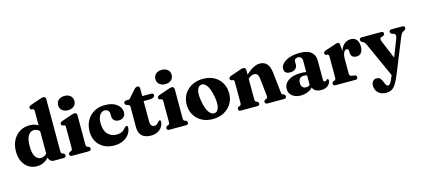

<svg xmlns="http://www.w3.org/2000/svg" viewBox="-71 -1377 4937 2245"><g transform="rotate(-15 2398.0 -255.0)"><path d="M25 -217Q25 -295.5 55.5 -353.2Q86 -411 138.2 -442.2Q190.5 -473.5 257 -473.5Q317 -473.5 360.5 -445V-616Q360.5 -630.5 356.5 -636.2Q352.5 -642 345 -644.5L327 -647Q310 -654 310 -670Q310 -688 335.5 -698L446 -736Q464 -743 475 -746Q486 -749 497 -749Q511 -749 518.8 -740.2Q526.5 -731.5 526.5 -718V-92.5Q526.5 -75 530 -67.5Q533.5 -60 541 -56.5L555.5 -52Q573 -42 573 -25.5Q573 0 544 0H426Q401.5 0 384.2 -15.8Q367 -31.5 366 -55Q335 -22.5 299 -5.2Q263 12 220 12Q163 12 119 -16.5Q75 -45 50 -96.5Q25 -148 25 -217ZM196 -234.5Q196 -148.5 222.5 -109Q249 -69.5 289.5 -69.5Q329.5 -69.5 360.5 -103V-374Q331.5 -406 291 -406Q249.5 -406 222.8 -365Q196 -324 196 -234.5Z M740 -527Q695 -527 668.2 -550.8Q641.5 -574.5 641.5 -613.5Q641.5 -652 668.2 -675.8Q695 -699.5 740 -699.5Q785 -699.5 811.8 -675.8Q838.5 -652 838.5 -613.5Q838.5 -574.5 811.8 -550.8Q785 -527 740 -527ZM830 -442V-92.5Q830 -75 833.8 -67.5Q837.5 -60 845 -56.5L859.5 -52Q877 -42.5 877 -25.5Q877 0 848 0H646.5Q617 0 617 -25.5Q617 -42.5 635 -51.5L649.5 -56.5Q657 -60 660.8 -67.5Q664.5 -75 664.5 -92.5V-340Q664.5 -354.5 660.5 -360.2Q656.5 -366 649 -368.5L631 -371Q614 -378 614 -394Q614 -412 639.5 -422L749.5 -460Q784 -473 800.5 -473Q815 -473 822.5 -464.2Q830 -455.5 830 -442Z M1364 -335Q1364 -301 1341.8 -279.5Q1319.5 -258 1282 -258Q1245 -258 1225.8 -278.8Q1206.5 -299.5 1206.5 -333.5V-355.5Q1206.5 -383 1191.5 -398.5Q1176.5 -414 1150 -414Q1114.5 -414 1090.5 -379.8Q1066.5 -345.5 1066.5 -281.5Q1066.5 -194 1108.2 -149.2Q1150 -104.5 1213 -104.5Q1289.5 -104.5 1325.5 -158Q1341.5 -173 1350.5 -172.5Q1366 -172 1365.5 -149Q1362.5 -104.5 1335.5 -68Q1308.5 -31.5 1262 -10Q1215.5 11.5 1154.5 11.5Q1086 11.5 1032.2 -16.8Q978.5 -45 947.8 -97.2Q917 -149.5 917 -221Q917 -293 948 -350.2Q979 -407.5 1035.2 -440.8Q1091.5 -474 1168 -474Q1260 -474 1312 -433.2Q1364 -392.5 1364 -335Z M1435.5 -403.5 1414 -410Q1396 -417.5 1396 -436Q1396 -447.5 1404 -454.8Q1412 -462 1424.5 -462H1451.5Q1459.5 -462 1466.5 -466.8Q1473.5 -471.5 1483 -484L1547 -556.5Q1569 -584.5 1591 -584.5Q1619.5 -584.5 1619.5 -553V-462H1727Q1755 -462 1755 -439.5Q1755 -423.5 1740.2 -412.5Q1725.5 -401.5 1692.5 -401.5H1619.5V-159Q1619.5 -89 1669.5 -89Q1688.5 -89 1700 -98.8Q1711.5 -108.5 1720.2 -119.8Q1729 -131 1739 -136Q1755 -137.5 1754.5 -114Q1751.5 -61.5 1709.2 -25.2Q1667 11 1602 11Q1531 11 1492.8 -23.5Q1454.5 -58 1454.5 -130V-373Q1454.5 -387 1450.2 -393.2Q1446 -399.5 1435.5 -403.5Z M1917.5 -527Q1872.5 -527 1845.8 -550.8Q1819 -574.5 1819 -613.5Q1819 -652 1845.8 -675.8Q1872.5 -699.5 1917.5 -699.5Q1962.5 -699.5 1989.2 -675.8Q2016 -652 2016 -613.5Q2016 -574.5 1989.2 -550.8Q1962.5 -527 1917.5 -527ZM2007.5 -442V-92.5Q2007.5 -75 2011.2 -67.5Q2015 -60 2022.5 -56.5L2037 -52Q2054.5 -42.5 2054.5 -25.5Q2054.5 0 2025.5 0H1824Q1794.5 0 1794.5 -25.5Q1794.5 -42.5 1812.5 -51.5L1827 -56.5Q1834.5 -60 1838.2 -67.5Q1842 -75 1842 -92.5V-340Q1842 -354.5 1838 -360.2Q1834 -366 1826.5 -368.5L1808.5 -371Q1791.5 -378 1791.5 -394Q1791.5 -412 1817 -422L1927 -460Q1961.5 -473 1978 -473Q1992.5 -473 2000 -464.2Q2007.5 -455.5 2007.5 -442Z M2355.5 -473.5Q2431.5 -473.5 2488.8 -442.5Q2546 -411.5 2577.8 -356.5Q2609.5 -301.5 2609.5 -229.5Q2609.5 -160.5 2576.5 -106.2Q2543.5 -52 2484.8 -20.2Q2426 11.5 2349 11.5Q2273 11.5 2216 -19.5Q2159 -50.5 2127 -105.5Q2095 -160.5 2095 -232.5Q2095 -301 2128 -355.5Q2161 -410 2219.8 -441.8Q2278.5 -473.5 2355.5 -473.5ZM2389.5 -50.5Q2424.5 -57.5 2437.8 -106.8Q2451 -156 2433.5 -246Q2415.5 -337 2384.5 -378Q2353.5 -419 2316 -412Q2281 -405 2267.8 -356Q2254.5 -307 2272 -216Q2289.5 -125 2321 -84.2Q2352.5 -43.5 2389.5 -50.5Z M2874 -442V-386.5Q2926 -433 2966.2 -453.5Q3006.5 -474 3042 -474Q3099 -474 3129.8 -437.5Q3160.5 -401 3167.5 -337L3194.5 -93Q3196 -75 3199 -67.5Q3202 -60 3209.5 -56.5L3223.5 -51.5Q3241 -41.5 3241 -25.5Q3241 0 3212 0H3010Q2982.5 0 2982.5 -26Q2982.5 -41 2997 -49.5L3011.5 -54.5Q3020 -58 3024 -66Q3028 -74 3026.5 -92L3004 -301Q3000 -336 2987 -353.2Q2974 -370.5 2947 -370.5Q2913 -370.5 2876.5 -337.5L2874 -335.5V-92.5Q2874 -74 2877.2 -66Q2880.5 -58 2888.5 -54.5L2903 -49.5Q2917 -41 2917 -26Q2917 0 2890 0H2690Q2661 0 2661 -25.5Q2661 -42 2678.5 -51.5L2693.5 -56.5Q2701 -60 2704.5 -67.5Q2708 -75 2708 -92.5V-340Q2708 -354.5 2704.2 -360.2Q2700.5 -366 2692.5 -368.5L2674.5 -371Q2657.5 -378 2657.5 -394Q2657.5 -412 2683 -422L2793.5 -460Q2811.5 -467 2822.8 -470Q2834 -473 2844.5 -473Q2858.5 -473 2866.2 -464.2Q2874 -455.5 2874 -442Z M3272 -103.5Q3272 -167.5 3327.5 -205.2Q3383 -243 3485.5 -243Q3518.5 -243 3544 -236.5V-373Q3544 -399 3531 -413.8Q3518 -428.5 3495 -428.5Q3474 -428.5 3461.8 -418.8Q3449.5 -409 3449.5 -394V-356Q3449.5 -321.5 3426.5 -301.8Q3403.5 -282 3362.5 -282Q3292.5 -282 3292.5 -343.5Q3292.5 -374.5 3318.8 -404.2Q3345 -434 3397.5 -453.8Q3450 -473.5 3528 -473.5Q3620 -473.5 3664.5 -436.5Q3709 -399.5 3709 -335V-99Q3709 -75 3729 -75Q3742 -75 3749.5 -88Q3754.5 -93.5 3760 -93.5Q3775.5 -93.5 3775.5 -73.5Q3775.5 -55.5 3762.5 -35.5Q3749.5 -15.5 3724.2 -2Q3699 11.5 3662 11.5Q3621 11.5 3594 -4.2Q3567 -20 3559.5 -46.5Q3534 -18.5 3495 -3.5Q3456 11.5 3413 11.5Q3349.5 11.5 3310.8 -20.8Q3272 -53 3272 -103.5ZM3438.5 -133Q3438.5 -99.5 3454.8 -82.5Q3471 -65.5 3497 -65.5Q3522.5 -65.5 3544 -80.5V-196.5Q3525 -203.5 3503 -203.5Q3473 -203.5 3455.8 -185Q3438.5 -166.5 3438.5 -133Z M4011 -438.5 4016 -364Q4033.5 -419.5 4067.8 -446.8Q4102 -474 4143.5 -474Q4188.5 -474 4213.5 -445.5Q4238.5 -417 4238.5 -362Q4238.5 -310 4217 -285.2Q4195.5 -260.5 4161.5 -260.5Q4127.5 -260.5 4110.2 -277.8Q4093 -295 4092.5 -325.5V-344.5Q4092 -372.5 4068.5 -372.5Q4048.5 -372.5 4033.8 -346.2Q4019 -320 4019 -265V-93.5Q4019 -62.5 4042.5 -58.5L4081.5 -52Q4105 -48.5 4105 -25.5Q4105 0 4075 0H3836.5Q3807 0 3807 -25.5Q3807 -42 3825 -52L3839.5 -56.5Q3847 -60 3850.5 -67.2Q3854 -74.5 3854 -92V-340Q3854 -354.5 3850.2 -360.5Q3846.5 -366.5 3839 -369L3820.5 -371.5Q3803.5 -378.5 3803.5 -394Q3803.5 -412.5 3829.5 -422.5L3940 -459Q3975 -472 3987 -472Q3997 -472 4003 -464.5Q4009 -457 4011 -438.5Z M4491.5 74 4499.5 55 4311.5 -360.5Q4301.5 -383 4291.2 -393Q4281 -403 4265 -409.5Q4247.5 -419 4247.5 -435.5Q4247.5 -462 4276.5 -462H4511Q4539 -462 4539 -436.5Q4539 -419 4518 -411L4500.5 -406Q4485 -401.5 4482.5 -388.2Q4480 -375 4491 -349L4580.5 -134L4662 -343Q4672.5 -370 4668.2 -384.5Q4664 -399 4646 -405L4628 -410.5Q4608 -418 4608 -436.5Q4608 -462 4637 -462H4767Q4796 -462 4796 -436.5Q4796 -420.5 4778 -410.5Q4758.5 -402.5 4746.8 -389.8Q4735 -377 4723 -347L4559 59Q4531.5 126.5 4508 165.8Q4484.5 205 4456.2 222.2Q4428 239.5 4386 239.5Q4326 239.5 4291 205.5Q4256 171.5 4256 120.5Q4256 86.5 4273 66.5Q4290 46.5 4319.5 46.5Q4345.5 46.5 4360.2 61.5Q4375 76.5 4387 105.5L4395.5 127.5Q4407.5 162 4429 162Q4444.5 162 4458 142.8Q4471.5 123.5 4491.5 74Z"/></g></svg>

Font: Fraunces 72pt Soft
Style: Bold
Weight: 700
Version: Version 1.000;[b76b70a41]